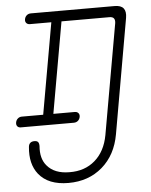

<svg xmlns="http://www.w3.org/2000/svg" viewBox="-56 -776 712 903"><g transform="rotate(-5 300.0 -325.0)"><path d="M115 -680Q104 -680 98 -687Q92 -694 94 -705Q96 -716 104 -723Q112 -730 124 -730H519Q549 -730 561 -715Q573 -700 568 -670L473 -129Q456 -32 391 24Q326 80 231 80Q136 80 91 24Q52 -25 60 -105Q61 -117 68 -123.5Q75 -130 88 -130Q100 -130 105 -124Q110 -118 110 -105Q105 -46 134 -12Q169 30 240 30Q312 31 360.5 -11Q409 -53 423 -129L515 -650Q517 -665 511 -672.5Q505 -680 490 -680H264L188 -250H289Q300 -250 306 -243Q312 -236 310 -225Q308 -214 300 -207Q292 -200 280 -200H30Q19 -200 13.5 -207Q8 -214 10 -225Q12 -236 20 -243Q28 -250 39 -250H140L216 -680Z"/></g></svg>

Font: Maple Mono NL Thin
Style: Italic
Weight: 250
Italic angle: -10°
Monospace: yes
Designer: subframe7536
Version: Version 7.000